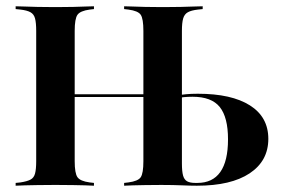

<svg xmlns="http://www.w3.org/2000/svg" viewBox="-20 -591 894 611"><path d="M487.9 -2.4Q463.7 -2.4 441.9 -2Q420.2 -1.6 403.6 -1.2Q387.1 -0.8 375 0V-8.9L388.7 -10.5Q419.4 -14.5 427.8 -27Q436.3 -39.5 436.3 -78.2V-201.6H558.9V-71Q558.9 -46 562.5 -32.7Q566.1 -19.4 575.4 -14.1Q584.7 -8.9 601.6 -8.9H608.1Q656.5 -8.9 681 -43.5Q705.6 -78.2 705.6 -147.6Q705.6 -217.7 679.4 -250.4Q653.2 -283.1 592.7 -283.1Q578.2 -283.1 565.3 -281.9Q552.4 -280.6 538.7 -277.4V-286.3Q554.8 -289.5 571.4 -291.1Q587.9 -292.7 609.7 -292.7Q716.9 -292.7 775.4 -255.6Q833.9 -218.5 833.9 -149.2Q833.9 -79 774.6 -39.5Q715.3 0 606.5 0Q587.1 0 558.9 -1.2Q530.6 -2.4 498.4 -2.4ZM95.2 -369.4V-492.7Q95.2 -518.5 91.5 -532.3Q87.9 -546 77 -552Q66.1 -558.1 45.2 -560.5L29.8 -562.1V-571Q41.9 -571 59.3 -570.2Q76.6 -569.4 98.8 -569Q121 -568.5 146 -568.5H156.5H166.9Q191.9 -568.5 212.9 -569Q233.9 -569.4 250.8 -570.2Q267.7 -571 279 -571V-562.1L265.3 -560.5Q235.5 -556.5 226.6 -544Q217.7 -531.5 217.7 -492.7V-369.4ZM436.3 -201.6V-492.7Q436.3 -531.5 427.8 -544Q419.4 -556.5 388.7 -560.5L375 -562.1V-571Q387.1 -571 403.6 -570.2Q420.2 -569.4 441.9 -569Q463.7 -568.5 487.9 -568.5H498.4H508.9Q533.9 -568.5 555.6 -569Q577.4 -569.4 595.2 -570.2Q612.9 -571 625 -571V-562.1L609.7 -560.5Q588.7 -558.1 577.8 -552Q566.9 -546 562.9 -532.3Q558.9 -518.5 558.9 -492.7V-201.6ZM146 -2.4Q121 -2.4 98.8 -2Q76.6 -1.6 59.3 -1.2Q41.9 -0.8 29.8 0V-8.9L45.2 -10.5Q66.1 -13.7 77 -19.4Q87.9 -25 91.5 -38.7Q95.2 -52.4 95.2 -78.2V-369.4H217.7V-78.2Q217.7 -39.5 226.6 -27Q235.5 -14.5 265.3 -10.5L279 -8.9V0Q267.7 -0.8 250.8 -1.2Q233.9 -1.6 212.9 -2Q191.9 -2.4 166.9 -2.4H156.5ZM167.7 -282.3V-291.1H486.3V-282.3Z"/></svg>

Font: Playfair 144pt SemiCondensed
Style: Bold
Weight: 700
Width: 4
Designer: Claus Eggers Sørensen
Foundry: Claus Eggers Sørensen
Version: Version 2.203